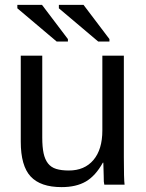

<svg xmlns="http://www.w3.org/2000/svg" viewBox="-20 -756 596 786"><path d="M153 -528V-193Q153 -154 158.5 -128.5Q164 -103 176.5 -87Q189 -71 210 -64.5Q231 -58 262 -58Q326 -58 362.5 -101Q399 -144 399 -222V-528H487V-113Q487 -21 490 0H407Q407 0 405 -13Q405 -24 404.5 -38Q404 -52 403 -90H401Q371 -36 331.5 -13Q292 10 232 10Q146 10 105.5 -33.5Q65 -77 65 -176V-528ZM382 -586 221 -722V-736H322L428 -596V-586ZM212 -586 51 -722V-736H152L258 -596V-586Z"/></svg>

Font: Libra Sans
Style: Regular
Weight: 400
Foundry: Context Ltd
Version: Version 1.000; ttfautohint (v1.3)